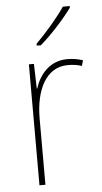

<svg xmlns="http://www.w3.org/2000/svg" viewBox="-54 -800 443 835"><g transform="rotate(-5 167.0 -382.5)"><path d="M283 -758V-765H253C222 -719 170 -659 125 -614V-606H143C191 -647 249 -711 283 -758ZM252 -536C174 -536 129 -478 111 -420H109L106 -528H84V0H110V-290C110 -410 155 -510 252 -510C276 -510 295 -507 313 -501L320 -525C300 -532 277 -536 252 -536Z"/></g></svg>

Font: Noto Sans Sinhala UI SemiCondensed Thin
Style: Regular
Weight: 100
Width: 4
Designer: Jelle Bosma - Monotype Design Team
Foundry: Monotype Imaging Inc.
Version: Version 2.006